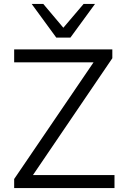

<svg xmlns="http://www.w3.org/2000/svg" viewBox="-20 -956 647 976"><path d="M52 0V-46L482 -678L494 -639H52V-705H551V-660L121 -27L109 -66H562V0ZM266 -765 141 -936H200L302 -815L405 -936H463L338 -765Z"/></svg>

Font: Nunito Sans 6pt Light
Style: Regular
Weight: 300
Version: Version 3.101;gftools[0.9.27]